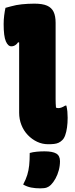

<svg xmlns="http://www.w3.org/2000/svg" viewBox="-44 -780 414 1053"><path d="M-14 -737Q1 -741 15.5 -745Q30 -749 45 -752Q60 -755 76 -756.5Q92 -758 109 -759Q126 -760 144 -760Q189 -760 214 -749Q239 -738 250 -715Q261 -692 261 -655Q261 -614 261 -572.5Q261 -531 261 -489.5Q261 -448 261 -406Q261 -364 261 -322Q261 -280 261 -237Q261 -223 261.5 -212Q262 -201 263 -190Q265 -189 268 -188Q271 -187 276 -187Q284 -187 293.5 -190.5Q303 -194 314 -201H320Q324 -184 325.5 -168Q327 -152 327 -134Q327 -105 323.5 -80.5Q320 -56 313.5 -38Q307 -20 297 -11Q288 -2 277 3Q266 8 252 9.5Q238 11 220 11Q188 11 159.5 -2.5Q131 -16 108.5 -39.5Q86 -63 73.5 -94.5Q61 -126 61 -162Q61 -202 61 -240.5Q61 -279 61 -317Q61 -355 61 -392.5Q61 -430 61 -468.5Q61 -507 61 -547L55 -548Q50 -540 43.5 -535Q37 -530 31 -528Q25 -526 18 -526Q0 -526 -12 -553.5Q-24 -581 -24 -648Q-24 -672 -21 -695.5Q-18 -719 -14 -737ZM119 59Q136 54 157.5 52Q179 50 200 50Q244 50 264.5 62Q285 74 285 104Q285 129 278.5 153.5Q272 178 260.5 199Q249 220 235 234Q225 244 212.5 248.5Q200 253 177 253Q149 253 126.5 248.5Q104 244 83 232Q98 204 105.5 179.5Q113 155 116 127Q119 99 119 59Z"/></svg>

Font: Recursive Casual Black
Style: Regular
Weight: 900
Version: Version 1.047